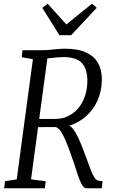

<svg xmlns="http://www.w3.org/2000/svg" viewBox="-20 -1013 610 1033"><path d="M2.5 0 7 -38 70 -48 157 -694.5 97 -705 101 -743H207.5Q227 -743 247.8 -745Q268.5 -747 289.2 -749Q310 -751 329 -751Q399.5 -751 443.5 -730.5Q487.5 -710 508 -672.8Q528.5 -635.5 528 -585Q527.5 -520.5 502.2 -467.2Q477 -414 432 -378.5Q387 -343 327 -330.5L339 -339.5Q355.5 -341 371.2 -321.2Q387 -301.5 401 -271.8Q415 -242 426 -212.5Q437 -183 444 -165Q459 -122.5 468.8 -97.2Q478.5 -72 486.8 -59.5Q495 -47 505.2 -42.8Q515.5 -38.5 532 -38.5L527.5 0H443Q436 0 427.5 -9.8Q419 -19.5 408.2 -45.8Q397.5 -72 382.5 -121.5Q370.5 -157 357.5 -193.8Q344.5 -230.5 331 -261.5Q317.5 -292.5 303.5 -311Q289.5 -329.5 276 -329.5Q274 -329.5 261 -329.5Q248 -329.5 230 -329.2Q212 -329 195 -329Q178 -329 167.5 -329L174.5 -373.5Q184.5 -373.5 202 -373.2Q219.5 -373 238 -373Q256.5 -373 270.5 -373.2Q284.5 -373.5 289 -373.5Q325.5 -376 355.2 -392.8Q385 -409.5 406.2 -437.2Q427.5 -465 438.8 -501.2Q450 -537.5 450 -578Q450 -642 420.2 -674Q390.5 -706 319.5 -706Q306.5 -706 284.2 -704Q262 -702 242.2 -699.5Q222.5 -697 216 -695L239 -730L147 -48L226 -38L221.5 0ZM299.5 -823.5 207.5 -971 236.5 -993Q261.5 -965.5 286.5 -937.5Q311.5 -909.5 337 -881.5Q371 -909.5 405.8 -937.2Q440.5 -965 475 -993L500.5 -971L362.5 -823.5Z"/></svg>

Font: Merriweather 24pt SemiCondensed Light
Style: Italic
Weight: 300
Width: 4
Italic angle: -7.8°
Designer: Eben Sorkin
Foundry: Eben Sorkin
Version: Version 2.101